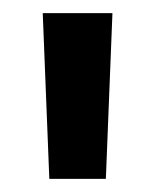

<svg xmlns="http://www.w3.org/2000/svg" viewBox="-20 -730 236 292"><path d="M45 -710H151L141 -458H55Z"/></svg>

Font: Sarabun Medium
Style: Regular
Weight: 500
Designer: Suppakit Chalermlarp | Katatrad Co.,Ltd.
Foundry: Cadson Demak Co.,Ltd.
Version: Version 1.000; ttfautohint (v1.6)